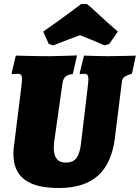

<svg xmlns="http://www.w3.org/2000/svg" viewBox="-20 -928 699 960"><path d="M196 -770 224 -708 246 -701C294 -720 349 -741 380 -752C408 -741 461 -720 502 -701L526 -708L569 -770C495 -833 414 -914 413 -908H386C386 -908 285 -831 196 -770ZM251 -220 292 -509C296 -541 310 -554 344 -558L365 -651C365 -651 271 -647 233 -647C155 -647 59 -650 59 -650L38 -561L40 -557C40 -557 58 -559 68 -559C84 -559 90 -554 90 -534C90 -526 89 -517 88 -505L50 -199C48 -185 47 -172 47 -159C47 -43 120 12 274 12C442 12 532 -68 554 -234L589 -516C592 -540 598 -546 640 -560L659 -650C659 -650 577 -647 516 -647C481 -647 400 -650 400 -650L378 -561L381 -557C381 -557 393 -559 402 -559C416 -559 422 -552 422 -532C422 -525 421 -516 420 -505C420 -505 392 -265 384 -203C375 -139 354 -115 308 -115C268 -115 248 -141 249 -192C249 -198 250 -211 251 -220Z"/></svg>

Font: Alegreya SC Black
Style: Italic
Weight: 900
Italic angle: -7°
Designer: Juan Pablo del Peral
Foundry: Huerta Tipografica
Version: Version 2.007;PS 002.007;hotconv 1.0.88;makeotf.lib2.5.64775